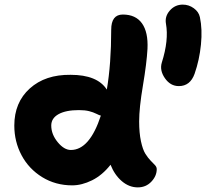

<svg xmlns="http://www.w3.org/2000/svg" viewBox="-20 -813 893 832"><path d="M754.9 -439.9Q718.3 -439.9 694.6 -474.1Q670.9 -508.3 681.2 -542Q711.9 -638.7 699.2 -710Q693.4 -741.7 715.8 -767.3Q738.3 -793 772 -793Q798.3 -793 819.8 -777.3Q841.3 -761.7 846.2 -738.8Q857.4 -686.5 850.8 -619.9Q844.2 -553.2 823.2 -493.2Q804.2 -439.9 754.9 -439.9ZM293 -9.8Q220.7 -9.8 162.8 -45.4Q105 -81.1 73.5 -140.1Q42 -199.2 42 -269Q42 -369.1 109.1 -429.7Q176.3 -490.2 286.1 -488.8Q401.9 -488.8 442.9 -424.8Q461.9 -536.6 461.9 -684.1Q461.9 -750 512.2 -750Q567.9 -750 595.2 -711.9Q622.6 -673.8 619.1 -601.1Q615.7 -539.6 599.4 -442.6Q583 -345.7 583 -287.1Q583 -237.3 590.8 -200.9Q598.6 -164.6 609.9 -146.7Q621.1 -128.9 632.3 -117.4Q643.6 -106 651.4 -97.7Q659.2 -89.4 659.2 -80.1Q659.2 -50.3 635.7 -25.6Q612.3 -1 577.1 -1Q539.6 -1 508.1 -27.8Q476.6 -54.7 459 -99.1Q423.3 -53.7 378.9 -31.7Q334.5 -9.8 293 -9.8ZM202.1 -269Q202.1 -231 230 -197Q257.8 -163.1 287.1 -163.1Q368.2 -163.1 417 -312Q410.2 -313.5 397.2 -320.1Q384.3 -326.7 366.2 -331.3Q348.1 -335.9 321.8 -335.9Q265.6 -335.9 233.9 -318.4Q202.1 -300.8 202.1 -269Z"/></svg>

Font: Shantell Sans Irregular Bouncy
Style: Bold
Weight: 700
Designer: Stephen Nixon, Anya Danilova, Shantell Martin
Foundry: Arrow Type
Version: Version 1.006;[9816181b4]